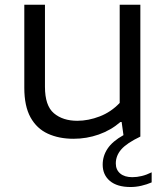

<svg xmlns="http://www.w3.org/2000/svg" viewBox="-20 -562 685 790"><path d="M282.5 9Q222.5 9 176.8 -12Q131 -33 105.5 -79.2Q80 -125.5 80 -200.5V-542.5H165V-205Q165 -127 201.8 -96Q238.5 -65 298 -65Q343.5 -65 390.2 -83Q437 -101 472.5 -138.5V-542.5H557.5V0Q502 26.5 479.2 52.5Q456.5 78.5 456.5 110.5Q456.5 136.5 474.5 151.8Q492.5 167 524.5 167Q543.5 167 563.2 162.2Q583 157.5 604 147V188.5Q584.5 197 562 202.2Q539.5 207.5 517 207.5Q462 207.5 432.2 182.5Q402.5 157.5 402.5 115.5Q402.5 80 422.5 49.8Q442.5 19.5 488 -6L480.5 -60H475.5Q436 -26 386.2 -8.5Q336.5 9 282.5 9Z"/></svg>

Font: Encode Sans Expanded Expanded
Style: Regular
Weight: 400
Width: 7
Designer: Multiple Designers
Foundry: Impallari Type
Version: Version 3.000; ttfautohint (v1.8.3) -l 8 -r 50 -G 200 -x 14 